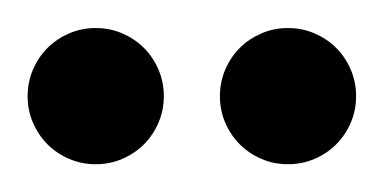

<svg xmlns="http://www.w3.org/2000/svg" viewBox="-20 -533 278 139"><path d="M237.8 -463.4Q237.8 -453.1 233.9 -444.1Q230 -435.1 223.4 -428.5Q216.8 -421.9 207.8 -418Q198.7 -414.1 188.5 -414.1Q178.2 -414.1 169.2 -418Q160.2 -421.9 153.6 -428.5Q147 -435.1 143.1 -444.1Q139.2 -453.1 139.2 -463.4Q139.2 -473.6 143.1 -482.7Q147 -491.7 153.6 -498.3Q160.2 -504.9 169.2 -508.8Q178.2 -512.7 188.5 -512.7Q198.7 -512.7 207.8 -508.8Q216.8 -504.9 223.4 -498.3Q230 -491.7 233.9 -482.7Q237.8 -473.6 237.8 -463.4ZM98.6 -463.4Q98.6 -453.1 94.7 -444.1Q90.8 -435.1 84.2 -428.5Q77.6 -421.9 68.6 -418Q59.6 -414.1 49.3 -414.1Q39.1 -414.1 30 -418Q21 -421.9 14.4 -428.5Q7.8 -435.1 3.9 -444.1Q0 -453.1 0 -463.4Q0 -473.6 3.9 -482.7Q7.8 -491.7 14.4 -498.3Q21 -504.9 30 -508.8Q39.1 -512.7 49.3 -512.7Q59.6 -512.7 68.6 -508.8Q77.6 -504.9 84.2 -498.3Q90.8 -491.7 94.7 -482.7Q98.6 -473.6 98.6 -463.4Z"/></svg>

Font: Scheherazade
Style: Bold
Weight: 700
Version: Version 2.100 (build 932/914)